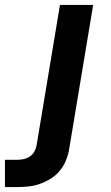

<svg xmlns="http://www.w3.org/2000/svg" viewBox="-129 -540 449 775"><path d="M-109 215V105H-59Q-46 105 -32.5 102Q-19 99 -7.5 91Q4 83 10.5 70.5Q17 58 19 45L113 -520H247L150 63Q146 86 137 108Q128 130 112.5 149Q97 168 76 181Q55 194 32.5 202Q10 210 -13 212.5Q-36 215 -59 215Z"/></svg>

Font: Iosevka Aile Extrabold
Style: Italic
Weight: 800
Italic angle: -9°
Designer: Belleve Invis
Foundry: Belleve Invis
Version: Version 31.1.0; ttfautohint (v1.8.4)